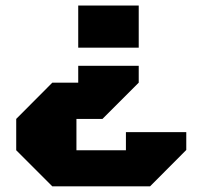

<svg xmlns="http://www.w3.org/2000/svg" viewBox="-20 -617 727 688"><path d="M167.5 50.8 38.1 -78.6V-190.9L167.5 -320.8H260.3V-381.3H477.1V-320.8L347.2 -190.9H253.9V-78.6H431.2V-143.6H647.5V-79.6L517.6 50.8ZM477.1 -446.3H260.3V-597.2H477.1Z"/></svg>

Font: Black Ops One
Style: Regular
Weight: 400
Designer: James Grieshaber
Foundry: James Grieshaber
Version: Version 1.002